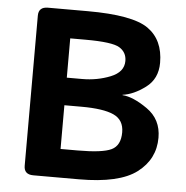

<svg xmlns="http://www.w3.org/2000/svg" viewBox="-51 -750 775 799"><g transform="rotate(5 336.5 -350.0)"><path d="M117.2 0Q78.1 0 78.1 -36.6V-663.6Q78.1 -700.2 117.2 -700.2H283.2Q470.7 -700.2 536.4 -654.1Q602.1 -607.9 602.1 -512.2Q602.1 -445.3 553 -408.7Q503.9 -372.1 458 -366.2V-364.7Q502.4 -361.8 562.5 -319.8Q622.6 -277.8 622.6 -201.2Q622.6 -111.3 549.3 -55.7Q476.1 0 307.6 0ZM220.7 -119.1H292Q395.5 -119.1 432.9 -137.2Q470.2 -155.3 470.2 -210.4Q470.2 -262.2 427 -282Q383.8 -301.8 292 -301.8H220.7ZM220.7 -417H284.7Q347.7 -417 402.6 -439Q457.5 -460.9 457.5 -507.3Q457.5 -543.5 427 -562.3Q396.5 -581.1 284.7 -581.1H220.7Z"/></g></svg>

Font: Istok
Style: Bold
Weight: 700
Designer: Andrey V. Panov
Foundry: Andrey V. Panov
Version: Version 1.0.1